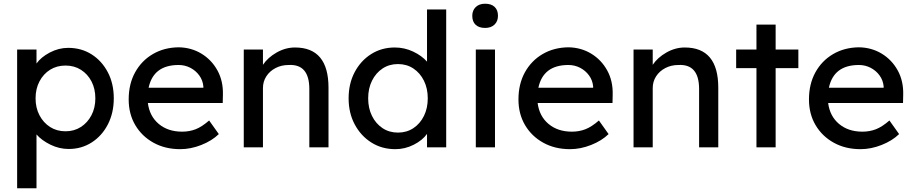

<svg xmlns="http://www.w3.org/2000/svg" viewBox="-20 -791 4910 1031"><path d="M72 220V-525H176V-450Q200 -484 247.5 -509Q295 -534 346 -534Q417 -534 472 -499Q527 -464 559 -403Q591 -342 591 -263Q591 -185 559.5 -123.5Q528 -62 473 -26.5Q418 9 349 9Q298 9 251 -14Q204 -37 176 -69V220ZM332 -86Q378 -86 414 -109Q450 -132 471 -172Q492 -212 492 -263Q492 -314 471.5 -353.5Q451 -393 415 -416Q379 -439 332 -439Q285 -439 249 -416.5Q213 -394 192 -354Q171 -314 171 -263Q171 -212 192 -172Q213 -132 249 -109Q285 -86 332 -86Z M948 10Q867 10 804.5 -24.5Q742 -59 706.5 -119Q671 -179 671 -257Q671 -340 705.5 -402.5Q740 -465 800.5 -500.5Q861 -536 939 -537Q1007 -536 1061.5 -503Q1116 -470 1147.5 -413Q1179 -356 1177 -282L1176 -238H774Q783 -167 832.5 -125.5Q882 -84 958 -84Q997 -84 1030.5 -97Q1064 -110 1103 -144L1155 -71Q1118 -35 1061 -12.5Q1004 10 948 10ZM939 -442Q804 -442 778 -320H1072V-327Q1069 -360 1050 -386Q1031 -412 1002 -427Q973 -442 939 -442Z M1289 0V-525H1392V-443Q1418 -482 1465.5 -509Q1513 -536 1564 -536Q1744 -536 1744 -320V0H1641V-313Q1641 -448 1530 -442Q1491 -442 1459.5 -425.5Q1428 -409 1410 -381Q1392 -353 1392 -318V0Z M2103 10Q2031 10 1974.5 -25.5Q1918 -61 1885 -122.5Q1852 -184 1852 -263Q1852 -342 1884.5 -403.5Q1917 -465 1973 -500.5Q2029 -536 2100 -536Q2152 -536 2198.5 -514Q2245 -492 2273 -460V-740H2376V0H2273V-72Q2249 -38 2202 -14Q2155 10 2103 10ZM2117 -79Q2164 -79 2200 -103Q2236 -127 2256.5 -168.5Q2277 -210 2277 -263Q2277 -316 2256.5 -357.5Q2236 -399 2200 -423Q2164 -447 2117 -447Q2070 -447 2034 -423Q1998 -399 1977.5 -357.5Q1957 -316 1957 -263Q1957 -210 1977.5 -168.5Q1998 -127 2034 -103Q2070 -79 2117 -79Z M2585 -641Q2552 -641 2534 -658Q2516 -675 2516 -706Q2516 -735 2534.5 -753Q2553 -771 2585 -771Q2618 -771 2636 -754Q2654 -737 2654 -706Q2654 -677 2635.5 -659Q2617 -641 2585 -641ZM2535 0V-525H2638V0Z M3041 10Q2960 10 2897.5 -24.5Q2835 -59 2799.5 -119Q2764 -179 2764 -257Q2764 -340 2798.5 -402.5Q2833 -465 2893.5 -500.5Q2954 -536 3032 -537Q3100 -536 3154.5 -503Q3209 -470 3240.5 -413Q3272 -356 3270 -282L3269 -238H2867Q2876 -167 2925.5 -125.5Q2975 -84 3051 -84Q3090 -84 3123.5 -97Q3157 -110 3196 -144L3248 -71Q3211 -35 3154 -12.5Q3097 10 3041 10ZM3032 -442Q2897 -442 2871 -320H3165V-327Q3162 -360 3143 -386Q3124 -412 3095 -427Q3066 -442 3032 -442Z M3382 0V-525H3485V-443Q3511 -482 3558.5 -509Q3606 -536 3657 -536Q3837 -536 3837 -320V0H3734V-313Q3734 -448 3623 -442Q3584 -442 3552.5 -425.5Q3521 -409 3503 -381Q3485 -353 3485 -318V0Z M4042 0V-425H3933V-525H4042V-659H4145V-525H4267V-425H4145V0Z M4601 10Q4520 10 4457.5 -24.5Q4395 -59 4359.5 -119Q4324 -179 4324 -257Q4324 -340 4358.5 -402.5Q4393 -465 4453.5 -500.5Q4514 -536 4592 -537Q4660 -536 4714.5 -503Q4769 -470 4800.5 -413Q4832 -356 4830 -282L4829 -238H4427Q4436 -167 4485.5 -125.5Q4535 -84 4611 -84Q4650 -84 4683.5 -97Q4717 -110 4756 -144L4808 -71Q4771 -35 4714 -12.5Q4657 10 4601 10ZM4592 -442Q4457 -442 4431 -320H4725V-327Q4722 -360 4703 -386Q4684 -412 4655 -427Q4626 -442 4592 -442Z"/></svg>

Font: Readex Pro
Style: Regular
Weight: 400
Designer: Bonnie Shaver-Troup, Thomas Jockin
Foundry: Lexend
Version: Version 1.204; ttfautohint (v1.8.4.7-5d5b)